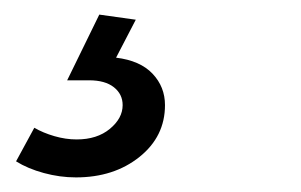

<svg xmlns="http://www.w3.org/2000/svg" viewBox="-20 -27 412 263"><path d="M166 0 139 52Q172 56 189 74Q206 92 206 117Q206 160 171 188Q136 216 84 216Q62 216 40 210Q18 204 2 194L27 148Q39 155 54.5 159.5Q70 164 85 164Q113 164 130.5 149.5Q148 135 148 117Q148 102 136 92.5Q124 83 102 83H72L116 -7Z"/></svg>

Font: Gontserrat Light
Style: Italic
Weight: 300
Italic angle: -11.3°
Designer: Julieta Ulanovsky
Foundry: Julieta Ulanovsky
Version: Version 6.001